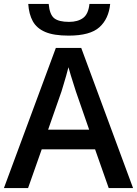

<svg xmlns="http://www.w3.org/2000/svg" viewBox="-20 -962 701 982"><path d="M536.1 0 466.3 -198.2H193.4L123.5 0H0L265.6 -716.8H395.5L660.6 0ZM436 -298.8 368.2 -494.1Q364.3 -506.8 356.9 -529.8Q349.6 -552.7 342 -577.1Q334.5 -601.6 330.1 -618.2Q325.2 -598.1 318.1 -573.5Q311 -548.8 304.4 -527.1Q297.9 -505.4 294.4 -494.1L226.1 -298.8ZM543.5 -941.9Q536.1 -865.7 488.5 -822.8Q440.9 -779.8 331.1 -779.8Q254.9 -779.8 211.2 -798.6Q167.5 -817.4 147.7 -853.5Q127.9 -889.6 124.5 -941.9H229Q233.9 -887.2 257.3 -868.7Q280.8 -850.1 333 -850.1Q377.9 -850.1 405 -870.1Q432.1 -890.1 437.5 -941.9Z"/></svg>

Font: Open Sans SemiBold
Style: Regular
Weight: 600
Designer: Monotype Design Team
Foundry: Monotype Imaging Inc.
Version: Version 3.003; ttfautohint (v1.8.4)